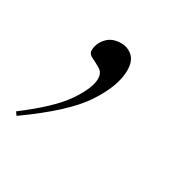

<svg xmlns="http://www.w3.org/2000/svg" viewBox="-148 -151 371 363"><g transform="rotate(30 38.0 31.0)"><path d="M-82.5 133.5Q-23.5 89 -1.2 56Q21 23 21 3Q21 -10 11.5 -15.8Q2 -21.5 -7.2 -25.8Q-16.5 -30 -16.5 -38Q-16.5 -52.5 -5.5 -65Q5.5 -77.5 25.5 -77.5Q40 -77.5 50.5 -68Q61 -58.5 61 -38.5Q61 -4.5 32.2 39.2Q3.5 83 -77.5 140.5Z"/></g></svg>

Font: Newsreader Display ExtraLight
Style: Italic
Weight: 275
Italic angle: -17°
Designer: Hugues Gentile
Foundry: Production Type
Version: Version 1.001